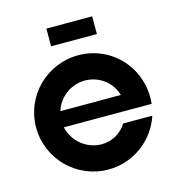

<svg xmlns="http://www.w3.org/2000/svg" viewBox="-103 -762 794 859"><g transform="rotate(-15 294.5 -332.5)"><path d="M295 8C412 8 511 -68 546 -174H411C387 -135 345 -109 295 -109C225 -109 165 -159 150 -226H557C573 -388 452 -521 295 -521C149 -521 30 -403 30 -257C30 -110 149 8 295 8ZM189 -591H401V-673H189ZM154 -300C172 -360 229 -404 295 -404C361 -404 417 -360 434 -300Z"/></g></svg>

Font: Lineal
Style: Bold
Weight: 700
Designer: Created by Frank Adebiaye with contributions from Anton Moglia & Ariel Martín Pérez
Created by Frank ADEBIAYE with FontF
Foundry: Velvetyne Type Foundry
Version: Version 2.000;Glyphs 3.2 (3227)